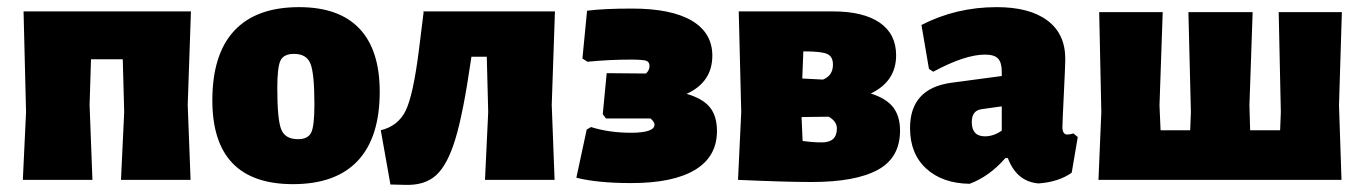

<svg xmlns="http://www.w3.org/2000/svg" viewBox="-20 -504 3825 538"><path d="M44 0 53 -190 46 -472H515L506 -210L514 0H319L328 -190L324 -338H235L231 -210L239 0Z M818 -484Q930 -484 987 -424Q1044 -364 1044 -247Q1044 -119 982.5 -53.5Q921 12 801 12Q575 12 575 -223Q575 -352 636.5 -418Q698 -484 818 -484ZM804 -353Q775 -353 766 -334.5Q757 -316 757 -257Q757 -169 768 -141.5Q779 -114 815 -114Q843 -114 852 -132.5Q861 -151 861 -211Q861 -298 850 -325.5Q839 -353 804 -353Z M1074 13 1047 -139Q1096 -151 1117 -194.5Q1138 -238 1154 -365L1167 -470L1166 -472H1535L1526 -210L1534 0H1339L1348 -190L1344 -345H1301L1299 -332Q1278 -187 1256 -114.5Q1234 -42 1202 -13Q1170 16 1115 14Z M1749 9Q1654 9 1595 -6L1624 -141L1636 -148Q1687 -132 1748 -132Q1814 -132 1814 -155Q1814 -162 1803 -172H1678L1669 -184L1680 -299L1790 -298Q1800 -307 1800 -319Q1800 -331 1790 -334Q1780 -337 1746 -337Q1688 -337 1626 -331L1612 -340L1625 -474Q1672 -480 1751 -480Q1861 -480 1918.5 -446Q1976 -412 1976 -348Q1976 -274 1904 -241Q1949 -228 1969 -203.5Q1989 -179 1989 -137Q1989 -65 1927.5 -28Q1866 9 1749 9Z M2048 0 2057 -190 2050 -472H2315Q2399 -472 2445 -440.5Q2491 -409 2491 -349Q2491 -276 2420 -242Q2464 -228 2483 -203Q2502 -178 2502 -138Q2502 -62 2439.5 -28Q2377 6 2254 6Q2182 6 2048 0ZM2234 -360H2231L2228 -284L2286 -281Q2314 -292 2314 -323Q2314 -345 2298.5 -352.5Q2283 -360 2234 -360ZM2302 -177 2226 -176 2229 -109Q2258 -105 2283 -105Q2325 -105 2325 -144Q2325 -164 2302 -177Z M2773 -484Q2865 -484 2915 -446.5Q2965 -409 2965 -339Q2965 -322 2961 -241Q2957 -160 2957 -148Q2957 -127 2971 -127Q2977 -127 2988 -130L3000 -120L2983 -20Q2946 6 2890 10Q2829 5 2804 -61H2797Q2753 -10 2697 11Q2621 10 2575.5 -31.5Q2530 -73 2530 -145Q2530 -256 2645 -272L2787 -291V-303Q2787 -329 2776.5 -340Q2766 -351 2740 -351Q2684 -351 2595 -303L2583 -311L2562 -434Q2659 -484 2773 -484ZM2787 -206 2730 -198Q2703 -194 2703 -162Q2703 -122 2740 -122Q2764 -122 2787 -138Z M3058 0 3066 -190 3060 -470H3238L3229 -209L3232 -139H3315L3317 -190L3310 -470H3490L3481 -209L3483 -139H3567L3569 -190L3563 -470H3740L3732 -209L3739 0Z"/></svg>

Font: Alegreya Sans Black
Style: Regular
Weight: 900
Designer: Juan Pablo del Peral
Foundry: Huerta Tipografica
Version: Version 2.007